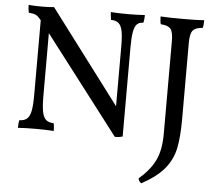

<svg xmlns="http://www.w3.org/2000/svg" viewBox="-60 -746 1191 1061"><g transform="rotate(5 535.5 -215.0)"><path d="M701 -679Q701 -654 696 -636Q673 -636 660.5 -623Q648 -610 642.5 -579.5Q637 -549 637 -494V0Q621 6 594 6L181 -533V-187Q181 -129 187 -98Q193 -67 208 -53.5Q223 -40 250 -40Q255 -25 255 3Q210 0 156 0Q94 0 56 3Q56 -25 61 -40Q88 -40 103 -53.5Q118 -67 124 -98Q130 -129 130 -187V-600L126 -605Q112 -622 99.5 -628Q87 -634 61 -636Q56 -654 56 -679Q86 -676 130 -676Q170 -676 197 -679L586 -163V-494Q586 -550 580 -580Q574 -610 559 -623Q544 -636 517 -636Q512 -665 512 -679Q555 -676 606 -676Q660 -676 701 -679ZM762 249Q748 241 745 223Q805 172 833.5 114.5Q862 57 862 -34V-549Q862 -599 847.5 -616.5Q833 -634 793 -636Q788 -650 788 -679Q832 -676 909 -676Q994 -676 1030 -679Q1030 -650 1025 -636Q986 -634 971 -616Q956 -598 956 -549V-125Q956 -23 942.5 40Q929 103 887.5 153Q846 203 762 249Z"/></g></svg>

Font: Vollkorn SC
Style: Regular
Weight: 400
Designer: Friedrich Althausen
Foundry: Friedrich Althausen
Version: Version 4.015